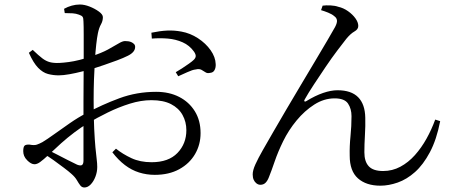

<svg xmlns="http://www.w3.org/2000/svg" viewBox="-20 -791 2040 851"><path d="M666 -16Q630 -16 596.5 -26.5Q563 -37 533.5 -59.5Q504 -82 478 -116L494 -132Q524 -108 562.5 -90Q601 -72 652 -72Q727 -72 766.5 -113Q806 -154 806 -214Q806 -251 789 -281.5Q772 -312 738 -329.5Q704 -347 651 -347Q605 -347 555.5 -331.5Q506 -316 458 -292.5Q410 -269 368 -244Q340 -227 309.5 -204Q279 -181 251 -156Q223 -131 198 -107Q171 -82 157.5 -72.5Q144 -63 133 -63Q125 -63 117 -67.5Q109 -72 101 -80Q91 -90 87 -100Q83 -110 83 -121Q83 -139 88.5 -145Q94 -151 111 -150Q132 -146 143.5 -150Q155 -154 168 -161Q188 -173 220 -196Q252 -219 289.5 -245Q327 -271 362 -289Q432 -327 509 -355.5Q586 -384 672 -384Q730 -384 774 -361.5Q818 -339 843.5 -298Q869 -257 869 -201Q869 -150 844.5 -108Q820 -66 774.5 -41Q729 -16 666 -16ZM354 40Q343 40 336 31Q329 22 321 8Q313 -6 297 -20Q285 -31 263 -47.5Q241 -64 217.5 -81Q194 -98 174 -109L188 -128Q208 -119 232 -106.5Q256 -94 279.5 -82Q303 -70 322 -61Q338 -55 344 -60Q350 -65 350 -79Q350 -118 350 -182Q350 -246 350 -340Q350 -383 350.5 -436.5Q351 -490 351 -543Q351 -596 351 -637Q351 -678 350 -695Q350 -711 346 -716.5Q342 -722 330 -726Q317 -731 302 -732Q287 -733 267 -733L264 -752Q280 -761 298 -766Q316 -771 334 -771Q354 -771 377 -762Q400 -753 418 -740Q436 -727 436 -715Q436 -698 427.5 -683Q419 -668 414 -644Q410 -625 406.5 -593.5Q403 -562 400.5 -522Q398 -482 396.5 -437.5Q395 -393 395 -350Q395 -271 397.5 -220Q400 -169 403 -137Q406 -105 408.5 -86Q411 -67 411 -51Q411 -29 403 -8Q395 13 382 26.5Q369 40 354 40ZM240 -457Q216 -457 193 -463Q170 -469 149 -490.5Q128 -512 108 -557L125 -570Q151 -545 167.5 -532.5Q184 -520 201 -515.5Q218 -511 243 -512Q262 -513 284.5 -516Q307 -519 333 -525.5Q359 -532 384 -541Q430 -556 458.5 -571.5Q487 -587 505 -598Q523 -609 534 -609Q541 -609 548.5 -608Q556 -607 562.5 -604Q569 -601 574 -596Q579 -591 579 -583Q579 -560 547 -544Q527 -534 499 -523.5Q471 -513 441.5 -503Q412 -493 387 -485Q370 -481 343 -474Q316 -467 288 -462Q260 -457 240 -457ZM911 -468Q899 -465 891 -470.5Q883 -476 873 -481.5Q863 -487 847 -483Q834 -482 810 -471Q786 -460 770 -453L759 -471Q770 -477 786 -487.5Q802 -498 817 -508.5Q832 -519 839 -526Q847 -534 847.5 -542Q848 -550 840 -562Q820 -590 789.5 -603.5Q759 -617 724 -620Q689 -623 653 -620L651 -646Q689 -654 720.5 -655.5Q752 -657 784 -651Q823 -644 857.5 -621.5Q892 -599 913.5 -568.5Q935 -538 936 -507Q937 -492 931 -480.5Q925 -469 911 -468Z M1666 32Q1603 32 1566.5 -0.5Q1530 -33 1530 -101Q1529 -143 1533.5 -187.5Q1538 -232 1538 -276Q1538 -309 1522.5 -332Q1507 -355 1463 -355Q1416 -355 1373 -327.5Q1330 -300 1294.5 -257Q1259 -214 1235 -165Q1212 -118 1197.5 -75.5Q1183 -33 1172 -6Q1166 10 1157 19Q1148 28 1134 28Q1125 28 1117 22Q1109 16 1104.5 6Q1100 -4 1100 -18Q1100 -36 1112 -62.5Q1124 -89 1144.5 -125Q1165 -161 1191 -206Q1217 -251 1249 -305.5Q1281 -360 1314.5 -416Q1348 -472 1378 -522.5Q1408 -573 1431 -612Q1454 -651 1465 -671Q1475 -690 1473.5 -701Q1472 -712 1462 -719Q1452 -728 1434.5 -735Q1417 -742 1403 -746L1410 -766Q1425 -768 1445 -767Q1465 -766 1479 -761Q1502 -756 1522.5 -741.5Q1543 -727 1555.5 -709.5Q1568 -692 1568 -676Q1568 -661 1551 -651.5Q1534 -642 1515 -619Q1500 -600 1475 -567Q1450 -534 1423 -494Q1396 -454 1371 -416Q1346 -378 1331 -351Q1327 -345 1329.5 -342Q1332 -339 1338 -343Q1377 -367 1412 -379Q1447 -391 1476 -391Q1537 -391 1567.5 -360Q1598 -329 1599 -269Q1600 -234 1597.5 -192.5Q1595 -151 1595 -116Q1595 -75 1614.5 -54Q1634 -33 1678 -33Q1719 -33 1754.5 -52Q1790 -71 1819 -103.5Q1848 -136 1870.5 -176.5Q1893 -217 1909 -261L1931 -254Q1915 -172 1885.5 -116.5Q1856 -61 1819.5 -28.5Q1783 4 1743 18Q1703 32 1666 32Z"/></svg>

Font: Noto Serif HK ExtraLight
Style: Regular
Weight: 400
Version: Version 2.002-H1;hotconv 1.1.0;makeotfexe 2.6.0